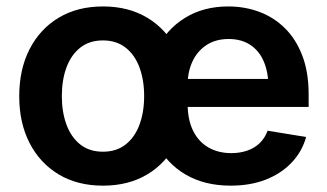

<svg xmlns="http://www.w3.org/2000/svg" viewBox="-20 -568 1021 599"><path d="M301.3 11.2Q221.7 11.2 163.1 -23.9Q104.5 -59.1 72.3 -121.8Q40 -184.6 40 -267.6Q40 -351.6 72.3 -414.6Q104.5 -477.5 163.1 -512.7Q221.7 -547.9 301.3 -547.9Q380.9 -547.9 439.5 -512.7Q498 -477.5 530.3 -414.6Q562.5 -351.6 562.5 -267.6Q562.5 -184.6 530.3 -121.8Q498 -59.1 439.5 -23.9Q380.9 11.2 301.3 11.2ZM301.3 -94.7Q343.3 -94.7 372.1 -117.4Q400.9 -140.1 415.3 -179.4Q429.7 -218.8 429.7 -268.1Q429.7 -317.9 415.3 -357.2Q400.9 -396.5 372.1 -419.2Q343.3 -441.9 301.3 -441.9Q258.8 -441.9 230.2 -419.2Q201.7 -396.5 187.3 -357.4Q172.9 -318.4 172.9 -268.1Q172.9 -218.8 187.3 -179.4Q201.7 -140.1 230.2 -117.4Q258.8 -94.7 301.3 -94.7ZM699.7 11.2Q618.2 11.2 559.1 -23.4Q500 -58.1 468 -120.6Q436 -183.1 436 -267.1Q436 -350.6 467.8 -413.6Q499.5 -476.6 557.1 -512.2Q614.7 -547.9 691.9 -547.9Q744.1 -547.9 789.6 -530.8Q835 -513.7 869.4 -479.5Q903.8 -445.3 923.3 -394Q942.9 -342.8 942.9 -273.4V-234.4H494.1V-321.8H877.9L817.4 -296.9Q817.4 -341.8 803.2 -375.5Q789.1 -409.2 761.2 -427.7Q733.4 -446.3 693.4 -446.3Q652.8 -446.3 624.3 -427.5Q595.7 -408.7 580.6 -376.5Q565.4 -344.2 565.4 -303.7V-244.1Q565.4 -194.8 582.3 -160.4Q599.1 -126 629.9 -108.2Q660.6 -90.3 701.7 -90.3Q729.5 -90.3 752.2 -98.4Q774.9 -106.4 790.8 -122.1Q806.6 -137.7 814.9 -160.2L935.1 -140.6Q922.4 -95.2 890.1 -61Q857.9 -26.9 809.6 -7.8Q761.2 11.2 699.7 11.2Z"/></svg>

Font: V-Inter
Style: SemiBold-600
Weight: 600
Designer: Rasmus Andersson
Foundry: rsms
Version: Version 4.000;git-4146feb